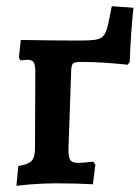

<svg xmlns="http://www.w3.org/2000/svg" viewBox="-20 -592 451 620"><path d="M411 -567Q402 -483 399 -392L392 -383Q308 -392 243 -392Q222 -392 216.5 -387.5Q211 -383 210 -367L201 -108Q201 -83 207.5 -74.5Q214 -66 233 -66Q249 -66 281 -70L288 -61L280 3Q225 0 163 0Q100 0 33 8L39 -56Q71 -61 82 -72.5Q93 -84 93 -113L94 -360Q94 -383 88.5 -391Q83 -399 69 -399Q63 -399 47 -397L41 -405L47 -463Q165 -461 233 -461Q275 -461 292 -464.5Q309 -468 317 -480Q325 -492 331 -522L341 -572Z"/></svg>

Font: Alegreya
Style: Bold
Weight: 700
Designer: Juan Pablo del Peral
Foundry: Huerta Tipografica
Version: Version 2.008; ttfautohint (v1.8)